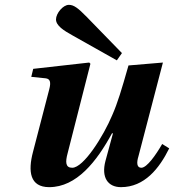

<svg xmlns="http://www.w3.org/2000/svg" viewBox="-20 -760 718 792"><path d="M109 -443 168 -437C187 -435 191 -421 183 -391L116 -133C95 -53 103 12 183 12C296 12 379 -94 442 -210H446L415 -96C397 -28 425 12 479 12C576 12 637 -65 678 -148L649 -166C623 -121 586 -68 563 -68C544 -68 543 -89 551 -115L652 -502L510 -490C481 -388 465 -335 443 -285C407 -199 325 -68 278 -68C250 -68 249 -91 259 -128L353 -497L348 -502L117 -476ZM211 -680C211 -654 243 -634 279 -614L462 -511L483 -541L338 -690C301 -728 284 -740 264 -740C240 -740 211 -705 211 -680Z"/></svg>

Font: Heuristica
Style: Bold Italic
Weight: 700
Italic angle: -13°
Version: Version 1.0.1